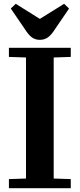

<svg xmlns="http://www.w3.org/2000/svg" viewBox="-20 -992 420 1012"><path d="M27 -48 117 -51V-689L27 -692V-740H353V-692L263 -689V-51L353 -48V0H27ZM190 -782Q166 -782 148 -795Q130 -808 110 -840L37 -947L63 -972L189 -893H191L318 -972L344 -947L271 -840Q251 -808 232.5 -795Q214 -782 190 -782Z"/></svg>

Font: Minipax
Style: Bold
Weight: 600
Designer: Raphaël Ronot, Igor Stepanchenko (Cyrillic)
Foundry: steppetype
Version: Version 1.002